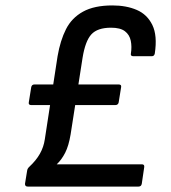

<svg xmlns="http://www.w3.org/2000/svg" viewBox="-20 -687 631 707"><path d="M82 0Q72 0 72 -10L80 -59Q81 -66 87 -72Q113 -96 127 -121Q141 -146 145 -174L192 -480Q202 -538 223 -579.5Q244 -621 285.5 -644Q327 -667 394 -667Q445 -667 483.5 -650.5Q522 -634 541 -595Q560 -556 550 -490Q548 -480 539 -480H471Q460 -480 462 -490Q466 -515 461.5 -537Q457 -559 440 -572Q423 -585 389 -585Q339 -585 316.5 -560.5Q294 -536 284 -474L240 -192Q233 -150 220 -124.5Q207 -99 189 -82H502Q513 -82 511 -71L502 -10Q500 0 490 0ZM96 -300Q84 -300 86 -310L95 -366Q97 -376 107 -376H417Q428 -376 426 -366L417 -310Q415 -300 404 -300Z"/></svg>

Font: Sofia Sans Medium
Style: Italic
Weight: 500
Italic angle: -9°
Version: Version 4.101